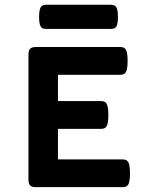

<svg xmlns="http://www.w3.org/2000/svg" viewBox="-20 -774 640 794"><path d="M141.6 -704.1Q141.6 -724.6 144.8 -735.4Q147.9 -746.1 154.3 -750.2Q160.6 -754.4 172.4 -754.4H437Q448.7 -754.4 455.1 -750.2Q461.4 -746.1 464.6 -735.4Q467.8 -724.6 467.8 -704.1Q467.8 -683.6 464.6 -672.9Q461.4 -662.1 455.1 -658.2Q448.7 -654.3 437 -654.3H172.4Q160.6 -654.3 154.3 -658.2Q147.9 -662.1 144.8 -672.9Q141.6 -683.6 141.6 -704.1ZM517.6 -57.1Q517.6 -34.2 514.4 -21.7Q511.2 -9.3 504.9 -4.6Q498.5 0 486.8 0H128.4Q111.8 0 104.7 -7.1Q97.7 -14.2 97.7 -30.8V-548.8Q97.7 -565.4 104.7 -572.5Q111.8 -579.6 128.4 -579.6H477.1Q488.8 -579.6 495.1 -574.7Q501.5 -569.8 504.6 -557.4Q507.8 -544.9 507.8 -522Q507.8 -499 504.6 -486.6Q501.5 -474.1 495.1 -469.5Q488.8 -464.8 477.1 -464.8H219.7V-356H397.5Q409.2 -356 415.5 -351.1Q421.9 -346.2 425 -333.7Q428.2 -321.3 428.2 -298.3Q428.2 -275.4 425 -262.9Q421.9 -250.5 415.5 -245.8Q409.2 -241.2 397.5 -241.2H219.7V-114.7H486.8Q498.5 -114.7 504.9 -109.9Q511.2 -105 514.4 -92.5Q517.6 -80.1 517.6 -57.1Z"/></svg>

Font: Courier Prime Sans
Style: Bold
Weight: 700
Designer: Alan Dague-Greene
Foundry: Quote-Unquote Apps
Version: Version 3.020